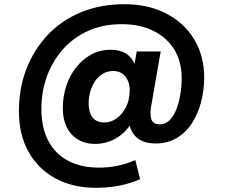

<svg xmlns="http://www.w3.org/2000/svg" viewBox="-20 -678 1075 914"><path d="M436 216Q327 216 244.5 171.5Q162 127 116 45Q70 -37 70 -149Q70 -258 106 -350.5Q142 -443 208 -512.5Q274 -582 366.5 -620Q459 -658 573 -658Q686 -658 771.5 -613.5Q857 -569 904.5 -490.5Q952 -412 952 -308Q952 -248 937 -191.5Q922 -135 893 -90.5Q864 -46 820.5 -20.5Q777 5 721 5Q652 5 619.5 -35Q587 -75 595 -142L598 -174L618 -118Q594 -61 544 -27Q494 7 433 7Q363 7 321 -38.5Q279 -84 279 -164Q279 -218 295 -267.5Q311 -317 341.5 -356Q372 -395 413.5 -418Q455 -441 506 -441Q562 -441 593 -413Q624 -385 631 -332L610 -317L631 -433H745L699 -169Q693 -132 701 -109Q709 -86 741 -86Q767 -86 787 -105.5Q807 -125 819.5 -157.5Q832 -190 838.5 -228.5Q845 -267 845 -304Q845 -385 809.5 -442.5Q774 -500 709.5 -531.5Q645 -563 559 -563Q472 -563 401 -531.5Q330 -500 280.5 -444.5Q231 -389 204 -316Q177 -243 177 -160Q177 -70 210 -7.5Q243 55 304.5 87.5Q366 120 452 120Q498 120 542.5 110.5Q587 101 624 84L647 175Q599 196 546.5 206Q494 216 436 216ZM477 -95Q508 -95 535 -114.5Q562 -134 579 -166.5Q596 -199 597 -240Q599 -269 590 -291Q581 -313 563.5 -326.5Q546 -340 519 -340Q491 -340 469.5 -327Q448 -314 433 -292.5Q418 -271 410 -243Q402 -215 402 -185Q402 -143 420.5 -119Q439 -95 477 -95Z"/></svg>

Font: DM Sans 11pt ExtraBold
Style: Italic
Weight: 800
Italic angle: -10°
Version: Version 4.004;gftools[0.9.30]